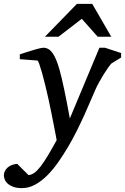

<svg xmlns="http://www.w3.org/2000/svg" viewBox="-100 -740 644 989"><path d="M474.1 -413.1Q468.3 -407.2 457 -391.6Q445.8 -376 433.8 -356.4Q421.9 -336.9 410.4 -316.2Q398.9 -295.4 392.1 -279.8Q381.3 -255.9 366.9 -221.7Q352.5 -187.5 334.7 -148.2Q316.9 -108.9 295.9 -66.7Q274.9 -24.4 251 16.1Q227.5 55.7 200.9 94Q174.3 132.3 144.5 162.4Q114.7 192.4 81.8 210.7Q48.8 229 13.2 229Q-14.2 229 -32.2 222.2Q-50.3 215.3 -61 205.3Q-71.8 195.3 -75.9 183.8Q-80.1 172.4 -80.1 163.1Q-80.1 151.9 -75 141.4Q-69.8 130.9 -60.5 122.8Q-51.3 114.7 -38.6 109.9Q-25.9 105 -11.2 104L46.9 162.1Q62.5 160.6 77.6 149.7Q92.8 138.7 109.6 116.7Q126.5 94.7 146.5 61.5Q166.5 28.3 191.9 -18.1Q190.9 -23.9 187 -44.2Q183.1 -64.5 177.5 -93.5Q171.9 -122.6 164.8 -157.7Q157.7 -192.9 149.9 -229Q142.1 -264.2 133.5 -299.6Q125 -335 116.9 -363.3Q108.9 -391.6 102.5 -409.7Q96.2 -427.7 92.8 -428.2L2 -435.1V-460L15.6 -464.4Q25.4 -467.8 37.1 -471.4Q48.8 -475.1 62 -479.2Q75.2 -483.4 86.9 -486.6Q98.6 -489.7 108.2 -491.9Q117.7 -494.1 122.1 -494.1Q138.2 -494.1 150.4 -486.6Q162.6 -479 172.1 -464.8Q181.6 -450.7 189.7 -430.9Q197.8 -411.1 205.1 -386.2Q217.8 -341.8 231.4 -276.1Q245.1 -210.4 259.8 -129.9L412.1 -494.1H440.9L523.9 -466.8V-443.8ZM403.3 -550.8 321.3 -643.1 201.2 -550.8H131.3L296.4 -720.2H375L473.1 -550.8Z"/></svg>

Font: Charis SIL APac
Style: Italic
Weight: 400
Italic angle: -11°
Foundry: SIL International
Version: Version 5.000